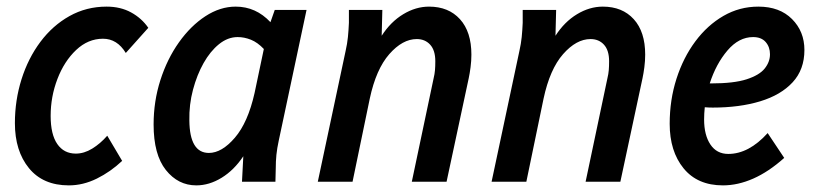

<svg xmlns="http://www.w3.org/2000/svg" viewBox="-20 -549 2472 580"><path d="M25 -177Q25 -246 45 -309.5Q65 -373 102 -422.5Q139 -472 190 -500.5Q241 -529 302 -529Q344 -529 376 -511.5Q408 -494 428 -465L360 -389Q334 -432 291 -432Q246 -432 210 -398Q174 -364 153.5 -310.5Q133 -257 133 -199Q133 -143 153 -114Q173 -85 209 -85Q234 -85 258.5 -100Q283 -115 304 -139L349 -63Q314 -30 272.5 -9.5Q231 11 188 11Q110 11 67.5 -41Q25 -93 25 -177Z M444 -173Q444 -243 464.5 -307Q485 -371 520.5 -421Q556 -471 600.5 -500Q645 -529 692 -529Q753 -529 797 -482L810 -519H906L822 -124Q817 -101 815 -81.5Q813 -62 813 -39L812 0H711L715 -77Q687 -35 649.5 -12Q612 11 573 11Q518 11 481 -35.5Q444 -82 444 -173ZM552 -185Q553 -87 611 -87Q650 -87 689.5 -133Q729 -179 749 -268L777 -401Q758 -421 738 -429Q718 -437 698 -437Q668 -437 641.5 -415.5Q615 -394 595 -358.5Q575 -323 563 -278Q551 -233 552 -185Z M940 0 1024 -395Q1029 -417 1031 -437Q1033 -457 1034 -480V-519H1135L1133 -441Q1160 -483 1198 -506Q1236 -529 1276 -529Q1335 -529 1369.5 -491Q1404 -453 1404 -384Q1404 -365 1401.5 -346Q1399 -327 1396 -313L1329 0H1224L1290 -313Q1293 -325 1294 -337Q1295 -349 1295 -364Q1295 -397 1279.5 -414Q1264 -431 1239 -431Q1196 -431 1156 -385.5Q1116 -340 1097 -251L1045 0Z M1465 0 1549 -395Q1554 -417 1556 -437Q1558 -457 1559 -480V-519H1660L1658 -441Q1685 -483 1723 -506Q1761 -529 1801 -529Q1860 -529 1894.5 -491Q1929 -453 1929 -384Q1929 -365 1926.5 -346Q1924 -327 1921 -313L1854 0H1749L1815 -313Q1818 -325 1819 -337Q1820 -349 1820 -364Q1820 -397 1804.5 -414Q1789 -431 1764 -431Q1721 -431 1681 -385.5Q1641 -340 1622 -251L1570 0Z M2003 -175Q2003 -247 2023.5 -311Q2044 -375 2080.5 -424Q2117 -473 2165.5 -501Q2214 -529 2271 -529Q2335 -529 2372.5 -491.5Q2410 -454 2410 -398Q2410 -339 2374.5 -300.5Q2339 -262 2276.5 -243Q2214 -224 2133 -224Q2121 -224 2109 -225Q2107 -206 2107 -188Q2107 -141 2126 -112.5Q2145 -84 2180 -84Q2242 -84 2299 -147L2349 -72Q2302 -30 2255.5 -9.5Q2209 11 2164 11Q2087 11 2045 -40.5Q2003 -92 2003 -175ZM2255 -437Q2212 -437 2177.5 -396.5Q2143 -356 2124 -297H2128Q2197 -297 2235.5 -309.5Q2274 -322 2290 -342Q2306 -362 2306 -385Q2306 -407 2293 -422Q2280 -437 2255 -437Z"/></svg>

Font: Radio Canada Condensed Medium
Style: Italic
Weight: 500
Width: 3
Italic angle: -12°
Designer: Charles Daoud, Etienne Aubert Bonn, Alexandre Saumier Demers, Jacques Le Bailly
Foundry: Radio-Canada
Version: Version 2.104; ttfautohint (v1.8.4.7-5d5b);gftools[0.9.28.de